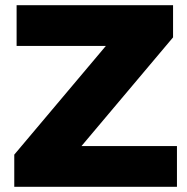

<svg xmlns="http://www.w3.org/2000/svg" viewBox="-20 -720 719 740"><path d="M35 0V-124L447 -613L471 -543H44V-700H647V-576L235 -87L211 -157H662V0Z"/></svg>

Font: MOST Montserrat ExtraBold
Style: Regular
Weight: 800
Designer: Julieta Ulanovsky
Foundry: Julieta Ulanovsky
Version: Version 8.000;March 11, 2024;FontCreator 15.0.0.2926 64-bit